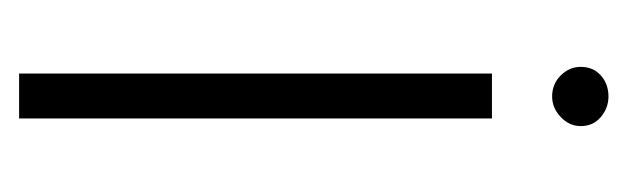

<svg xmlns="http://www.w3.org/2000/svg" viewBox="-248 -409 657 201"><g transform="rotate(90 80.5 -308.5)"><path d="M57 0V-495H104V0ZM81 -558Q68 -558 59 -567Q50 -576 50 -588Q50 -601 59 -609Q68 -617 81 -617Q93 -617 102.5 -609Q112 -601 112 -588Q112 -576 102.5 -567Q93 -558 81 -558Z"/></g></svg>

Font: Alumni Sans Light
Style: Regular
Weight: 300
Version: Version 1.018